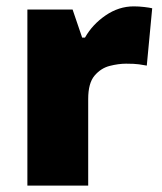

<svg xmlns="http://www.w3.org/2000/svg" viewBox="-20 -583 509 603"><path d="M400 -563Q416 -563 433 -561Q450 -559 458 -557L441 -377Q431 -379 416.5 -381Q402 -383 376 -383Q352 -383 324.5 -376Q297 -369 277 -345.5Q257 -322 257 -272V0H66V-553H208L238 -465H247Q270 -506 311.5 -534.5Q353 -563 400 -563Z"/></svg>

Font: Noto Sans Khmer UI Black
Style: Regular
Weight: 900
Designer: Danh Hong and the Monotype Design Team
Foundry: Monotype Imaging Inc.
Version: Version 2.002; ttfautohint (v1.8.4.7-5d5b)